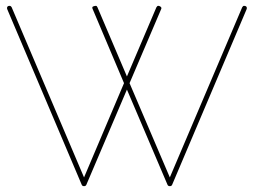

<svg xmlns="http://www.w3.org/2000/svg" viewBox="-20 -633 870 658"><path d="M4 -605Q4 -613 13 -613Q17 -613 20 -608L268 -25L405 -348L298 -601Q294 -609 299.5 -611Q305 -613 308.5 -613Q312 -613 314 -608L415 -371L516 -608Q519 -613 522 -613Q525 -613 527 -612Q536 -608 532 -601L424 -348L562 -25L810 -608Q813 -613 816 -613Q826 -613 826 -605Q826 -603 825 -601L570 0Q568 5 562 5Q556 5 554 0L415 -326L276 0Q274 5 268 5Q262 5 260 0L5 -601Q4 -603 4 -605Z"/></svg>

Font: Flamenco Light
Style: Regular
Weight: 300
Designer: Luciano Vergara
Foundry: Luciano Vergara
Version: Version 1.003